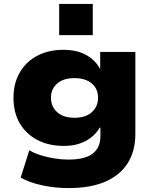

<svg xmlns="http://www.w3.org/2000/svg" viewBox="-20 -772 788 983"><path d="M330 191Q261 191 194.5 176.5Q128 162 86 137L130 -3Q154 12 187.5 22.5Q221 33 258 39Q295 45 329 45Q415 45 454.5 14.5Q494 -16 494 -74V-118H490Q467 -77 420 -51Q373 -25 307 -25Q229 -25 171 -55.5Q113 -86 81 -141Q49 -196 49 -271Q49 -345 81 -400.5Q113 -456 170.5 -486.5Q228 -517 306 -517Q372 -517 419.5 -491.5Q467 -466 491 -421H493V-506H673V-86Q673 1 634 63Q595 125 519 158Q443 191 330 191ZM361 -169Q418 -169 450 -197.5Q482 -226 482 -272Q482 -317 450 -344.5Q418 -372 361 -372Q305 -372 273 -344.5Q241 -317 241 -272Q241 -226 273 -197.5Q305 -169 361 -169ZM283 -592V-752H455V-592Z"/></svg>

Font: Nunito Sans 7pt SemiExpanded Black
Style: Regular
Weight: 900
Width: 6
Designer: Vernon Adams
Foundry: Vernon Adams
Version: Version 3.101;gftools[0.9.27]